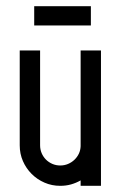

<svg xmlns="http://www.w3.org/2000/svg" viewBox="-20 -602 406 622"><path d="M109.9 -438.5V-131.3Q109.9 -117.7 115 -105.7Q120.1 -93.8 128.9 -85Q137.7 -76.2 149.7 -71Q161.6 -65.9 175.3 -65.9Q188.5 -65.9 200.2 -70.8Q211.9 -75.7 220.9 -84.2Q230 -92.8 235.4 -104Q240.7 -115.2 241.2 -128.4V-438.5H307.1V0H241.2V-17.6Q226.6 -9.3 210.2 -4.6Q193.8 0 175.3 0Q147.9 0 124.3 -10.3Q100.6 -20.5 82.5 -38.6Q64.5 -56.6 54.2 -80.3Q43.9 -104 43.9 -131.3V-438.5ZM274.4 -582V-519.5H90.8V-582Z"/></svg>

Font: Aeronef
Style: Regular
Weight: 400
Designer: Peter Wiegel - CAT-Fonts Germany
Foundry: CAT-Fonts, Peter Wiegel
Version: Version 0.002